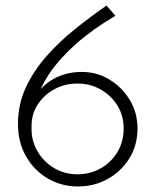

<svg xmlns="http://www.w3.org/2000/svg" viewBox="-20 -666 569 694"><path d="M262 8Q202 8 152.5 -21Q103 -50 74 -101Q45 -152 45 -218Q45 -289 73.5 -350Q102 -411 149 -464Q196 -517 252.5 -562Q309 -607 365 -646L397 -609Q314 -560 255 -507.5Q196 -455 160.5 -403Q125 -351 113 -303L100 -306Q128 -355 173 -380.5Q218 -406 276 -406Q330 -406 375.5 -378.5Q421 -351 449 -305Q477 -259 477 -201Q477 -141 447.5 -93.5Q418 -46 369 -19Q320 8 262 8ZM260 -36Q306 -36 344 -57.5Q382 -79 404.5 -116.5Q427 -154 427 -201Q427 -248 404.5 -284.5Q382 -321 344 -342.5Q306 -364 260 -364Q214 -364 176.5 -343.5Q139 -323 116.5 -288.5Q94 -254 94 -210V-199Q94 -155 116.5 -117.5Q139 -80 176.5 -58Q214 -36 260 -36Z"/></svg>

Font: Josefin Sans Thin Light
Style: Regular
Weight: 300
Version: Version 2.000